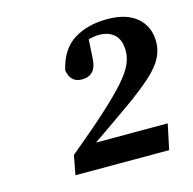

<svg xmlns="http://www.w3.org/2000/svg" viewBox="-71 -906 558 556"><g transform="rotate(-15 208.0 -628.5)"><path d="M90 -422 101 -480Q170 -537 214 -577Q258 -617 282 -644.5Q306 -672 315 -692.5Q324 -713 324 -732Q324 -765 307 -781Q290 -797 261 -797Q246 -797 229 -792L226 -740Q225 -710 213 -697.5Q201 -685 181 -685Q146 -685 140 -723Q154 -784 195.5 -809.5Q237 -835 295 -835Q354 -835 385 -807.5Q416 -780 416 -735Q416 -710 404 -687Q392 -664 364 -638.5Q336 -613 289 -579.5Q242 -546 172 -498H387L371 -422Z"/></g></svg>

Font: Source Serif 4 SmText Semibold
Style: Italic
Weight: 600
Italic angle: -12°
Designer: Frank Grießhammer
Foundry: Adobe
Version: Version 4.005;hotconv 1.1.0;makeotfexe 2.6.0